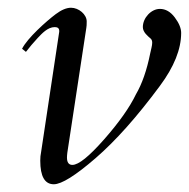

<svg xmlns="http://www.w3.org/2000/svg" viewBox="-20 -462 488 496"><path d="M163.5 -442C151.8 -442 138.7 -436.5 124 -425.5C99.5 -407.1 50.8 -363.6 37 -336L47 -328C54.4 -337.8 67.5 -353.5 77.5 -364C87.9 -374.9 103 -392 121.5 -392C129.2 -392 133 -388.7 133 -382V-380L86 -68C84.7 -62 84 -55 84 -47C84 -6.3 95.7 14 119 14C139 14 175 -8.5 227 -53.5C279 -98.5 334.3 -160.7 393 -240C429.7 -289.3 448 -335 448 -377C448 -389 442.5 -402.3 431.5 -417C420.5 -431.7 407.7 -439 393 -439C370.8 -439 349 -416.1 349 -392C349 -378.5 362.4 -368.3 369 -362.5C372.1 -359.8 373.2 -356.1 373.2 -351.6C373.2 -344.1 370.1 -334.4 368 -324C359.3 -280.7 347 -245.3 331 -218C315 -184.7 287.7 -146 249 -102C210.3 -58 183 -36 167 -36C157.7 -36 153 -42.3 153 -55C153 -58.3 153.3 -62.7 154 -68L203 -390C203.7 -393.3 204 -398.8 204 -406.5C204 -424.8 183.4 -442 163.5 -442Z"/></svg>

Font: fbb
Style: Italic
Weight: 400
Italic angle: -12°
Designer: David J. Perry, Michael Sharpe
Version: Version 0.991